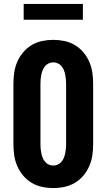

<svg xmlns="http://www.w3.org/2000/svg" viewBox="-20 -945 540 973"><path d="M250 8Q221 8 193 2Q165 -4 140.5 -18.5Q116 -33 97.5 -55Q79 -77 67.5 -103.5Q56 -130 52 -158Q48 -186 48 -215V-520Q48 -549 52 -577Q56 -605 67.5 -631.5Q79 -658 97.5 -680Q116 -702 140.5 -716.5Q165 -731 193 -737Q221 -743 250 -743Q279 -743 307 -737Q335 -731 359.5 -716.5Q384 -702 402.5 -680Q421 -658 432.5 -631.5Q444 -605 448 -577Q452 -549 452 -520V-215Q452 -186 448 -158Q444 -130 432.5 -103.5Q421 -77 402.5 -55Q384 -33 359.5 -18.5Q335 -4 307 2Q279 8 250 8ZM250 -106Q262 -106 273 -111Q284 -116 291.5 -125Q299 -134 303.5 -145Q308 -156 310.5 -168Q313 -180 314 -191.5Q315 -203 315 -215V-520Q315 -532 314 -543.5Q313 -555 310.5 -567Q308 -579 303.5 -590Q299 -601 291.5 -610Q284 -619 273 -624Q262 -629 250 -629Q238 -629 227 -624Q216 -619 208.5 -610Q201 -601 196.5 -590Q192 -579 189.5 -567Q187 -555 186 -543.5Q185 -532 185 -520V-215Q185 -203 186 -191.5Q187 -180 189.5 -168Q192 -156 196.5 -145Q201 -134 208.5 -125Q216 -116 227 -111Q238 -106 250 -106ZM100 -845V-925H400V-845Z"/></svg>

Font: Iosevka Curly Heavy
Style: Regular
Weight: 900
Monospace: yes
Designer: Belleve Invis
Foundry: Belleve Invis
Version: Version 22.1.2; ttfautohint (v1.8.4)